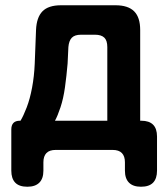

<svg xmlns="http://www.w3.org/2000/svg" viewBox="-20 -570 640 730"><path d="M84 140Q53 140 38 124.5Q23 109 23 79V-78Q23 -94 31 -102.5Q39 -111 56 -111H58Q69 -129 81.5 -161.5Q94 -194 102 -237Q110 -280 112 -327L117 -456Q119 -504 141.5 -527Q164 -550 212 -550H419Q467 -550 490 -527Q513 -504 513 -456V-111H517Q547 -111 562 -96Q577 -81 577 -51V79Q577 109 562 124.5Q547 140 516 140Q486 140 470.5 124.5Q455 109 455 79V47Q455 24 443.5 12Q432 0 408 0H192Q168 0 156.5 12Q145 24 145 47V79Q145 109 129.5 124.5Q114 140 84 140ZM388 -391Q388 -416 376.5 -427Q365 -438 341 -438H288Q264 -438 253 -426.5Q242 -415 240 -391L237 -328Q233 -281 227 -238Q221 -195 210 -162Q199 -129 189 -111H388Z"/></svg>

Font: Maple Mono NL
Style: Bold
Weight: 700
Monospace: yes
Designer: subframe7536
Version: Version 7.000